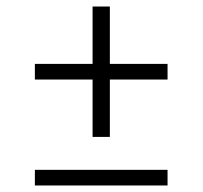

<svg xmlns="http://www.w3.org/2000/svg" viewBox="-20 -569 622 589"><path d="M494 0V-48H87V0ZM317 -149V-325H494V-373H317V-549H264V-373H87V-325H264V-149Z"/></svg>

Font: Gantari Light
Style: Regular
Weight: 300
Designer: Anugrah Pasau
Foundry: Lafontype
Version: Version 1.000